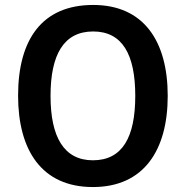

<svg xmlns="http://www.w3.org/2000/svg" viewBox="-20 -745 750 775"><path d="M657 -358C657 -579 560 -725 356 -725C151 -725 53 -587 53 -359C53 -139 148 10 355 10C560 10 657 -138 657 -358ZM184 -358C184 -524 237 -618 356 -618C474 -618 526 -525 526 -358C526 -191 474 -98 355 -98C238 -98 184 -192 184 -358Z"/></svg>

Font: Noto Sans Myanmar UI SemiCondensed SemiBold
Style: Regular
Weight: 600
Width: 4
Designer: Monotype Design Team
Foundry: Monotype Imaging Inc.
Version: Version 2.103